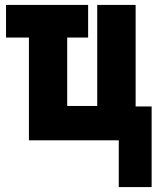

<svg xmlns="http://www.w3.org/2000/svg" viewBox="-20 -570 640 780"><path d="M462.5 0H97.5V-417.5H4.5V-550H338V-417.5H253V-139.5H375V-550H531V-137.5H596V190H462.5Z"/></svg>

Font: JuliaMono Black
Style: Regular
Weight: 900
Monospace: yes
Designer: cormullion
Foundry: corm
Version: Version 0.054; ttfautohint (v1.8.4)